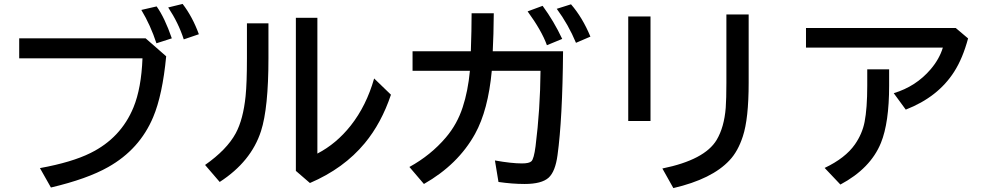

<svg xmlns="http://www.w3.org/2000/svg" viewBox="-20 -898 5040 981"><path d="M78.1 -702.1H724.1L829.1 -610.4Q810.1 -412.1 762.7 -299.8Q693.4 -134.8 532.7 -44.4Q426.3 16.1 240.2 60.1L184.1 -39.1Q347.2 -68.8 442.4 -116.2Q597.7 -192.9 662.1 -349.6Q702.1 -447.3 708 -600.1H78.1ZM779.3 -676.8Q749 -769.5 702.1 -847.2L780.3 -865.2Q821.3 -808.1 857.9 -702.1ZM918.9 -696.8Q891.6 -781.2 839.4 -859.9L913.1 -877.9Q963.4 -812.5 996.1 -723.1Z M1241.7 -778.8H1351.6V-601.1Q1351.6 -345.7 1313.5 -228Q1263.2 -72.3 1102.5 31.7L1027.8 -55.2Q1139.2 -133.3 1184.6 -217.3Q1222.7 -288.1 1234.9 -407.2Q1241.7 -474.6 1241.7 -599.1ZM1491.7 -807.1H1601.6V-113.3Q1698.7 -163.6 1772 -256.3Q1852.1 -357.9 1891.6 -497.1L1977.5 -414.1Q1928.7 -269 1843.8 -166.5Q1736.8 -37.1 1563.5 37.1L1491.7 -24.9Z M2087.9 -636.2H2385.7Q2389.6 -744.6 2389.6 -830.1H2502.9Q2502 -718.8 2497.6 -636.2H2856.9Q2854 -290 2828.6 -105.5Q2817.4 -21.5 2783.2 9.8Q2747.6 42 2660.6 42Q2597.7 42 2526.9 31.7L2508.8 -78.1Q2593.3 -63 2647 -63Q2684.1 -63 2695.3 -74.2Q2708 -86.4 2716.3 -150.4Q2740.2 -339.8 2741.7 -536.1H2492.7Q2474.1 -335 2407.2 -213.9Q2320.3 -57.1 2146 42L2071.8 -44.9Q2181.2 -105 2258.3 -195.8Q2316.4 -264.2 2344.2 -350.6Q2371.1 -432.1 2380.9 -536.1H2087.9ZM2774.4 -667Q2747.1 -742.2 2675.8 -839.8L2752.4 -868.2Q2810.1 -789.6 2852.5 -699.2ZM2922.9 -679.2Q2884.3 -772 2824.7 -853L2897.5 -876Q2956.1 -808.6 2996.6 -710.9Z M3189.9 -814H3303.7V-279.8H3189.9ZM3691.4 -824.2H3805.2V-475.1Q3805.2 -291 3775.4 -201.2Q3750.5 -124.5 3707.5 -79.1Q3618.2 17.1 3420.4 63L3364.3 -37.1Q3580.6 -81.1 3641.6 -183.1Q3680.2 -248 3688 -347.2Q3691.4 -393.1 3691.4 -474.1Z M4098.1 -754.9H4863.3L4926.3 -701.7Q4898.9 -599.6 4855 -531.2Q4772.5 -401.9 4607.9 -337.9L4546.4 -421.9Q4660.2 -456.1 4735.4 -544.4Q4779.8 -596.7 4797.4 -654.8H4098.1ZM4411.1 -543.9H4522.9V-460Q4522.9 -271 4481 -168Q4427.7 -37.1 4273.9 44.9L4193.4 -40Q4299.3 -90.3 4348.1 -160.2Q4385.7 -214.4 4397.5 -274.9Q4411.1 -344.2 4411.1 -460.9Z"/></svg>

Font: BIZ UDGothic
Style: Bold
Weight: 700
Monospace: yes
Designer: TypeBank Co., Ltd.
Foundry: Morisawa Inc.
Version: Version 1.05